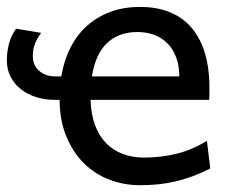

<svg xmlns="http://www.w3.org/2000/svg" viewBox="-20 -528 682 560"><path d="M244.1 -236.8Q245.6 -193.8 257.6 -162.1Q269.5 -130.4 290.3 -109.6Q311 -88.9 339.1 -78.6Q367.2 -68.4 400.4 -68.4Q447.8 -68.4 493.2 -79.1Q538.6 -89.8 583.5 -117.2L593.3 -36.6Q567.4 -23.4 542.5 -14.2Q517.6 -4.9 492.7 1Q467.8 6.8 442.1 9.5Q416.5 12.2 388.2 12.2Q341.8 12.2 299.8 -3.7Q257.8 -19.5 225.6 -51Q193.4 -82.5 173.8 -129.2Q154.3 -175.8 153.8 -236.8H139.2Q111.3 -236.8 85.9 -244.6Q60.5 -252.4 41.5 -267.3Q22.5 -282.2 11.2 -303.5Q0 -324.7 0 -351.6Q0 -377 6.3 -400.9Q12.7 -424.8 26.9 -444.3L100.1 -432.1Q88.4 -416.5 82 -400.4Q75.7 -384.3 75.7 -363.8Q75.7 -351.6 80.1 -340.8Q84.5 -330.1 93 -322.3Q101.6 -314.5 113.8 -309.8Q126 -305.2 141.6 -305.2H158.7Q166.5 -352.1 185.8 -389.6Q205.1 -427.2 234.6 -453.4Q264.2 -479.5 302.7 -493.7Q341.3 -507.8 388.2 -507.8Q428.2 -507.8 459 -498.3Q489.7 -488.8 512.2 -471.9Q534.7 -455.1 549.8 -432.6Q564.9 -410.2 574 -384.3Q583 -358.4 586.9 -330.3Q590.8 -302.2 590.8 -274.9V-255.9Q590.8 -243.7 590.3 -236.8ZM502.9 -305.2Q502.9 -336.4 493.9 -360.6Q484.9 -384.8 468.5 -401.4Q452.1 -418 429.7 -426.3Q407.2 -434.6 380.9 -434.6Q327.1 -434.6 293 -403.1Q258.8 -371.6 248 -305.2Z"/></svg>

Font: Andika FrenchTight
Style: Regular
Weight: 400
Designer: Victor Gaultney, Annie Olsen, Julie Remington, Don Collingsworth, Eric Hays, Becca Hirsbrunner
Foundry: SIL International
Version: Version 5.000 ; Dig1 Dig4Opn Dig7 LnSpcTght